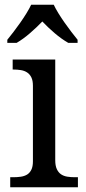

<svg xmlns="http://www.w3.org/2000/svg" viewBox="-20 -786 360 806"><path d="M36.1 -42Q52.7 -42 67.6 -44.2Q82.5 -46.4 93.8 -53.2Q105 -60.1 111.6 -73.5Q118.2 -86.9 118.2 -108.9V-425.8Q118.2 -447.8 111.6 -461.2Q105 -474.6 93.8 -481.9Q82.5 -489.3 67.6 -491.7Q52.7 -494.1 36.1 -494.1H33.2V-536.1H211.9V-113.8Q211.9 -90.3 218.5 -76.2Q225.1 -62 236.1 -54.4Q247.1 -46.9 262.2 -44.4Q277.3 -42 293.9 -42H307.1V0H22.9V-42ZM10.7 -619.1Q22.5 -633.3 36.6 -651.9Q50.8 -670.4 64.7 -690.2Q78.6 -710 90.8 -729.7Q103 -749.5 110.8 -766.1H205.6Q213.4 -749.5 225.6 -729.7Q237.8 -710 251.7 -690.2Q265.6 -670.4 279.8 -651.9Q293.9 -633.3 305.7 -619.1V-606H266.6Q237.8 -622.6 209 -647.2Q180.2 -671.9 157.7 -695.8Q134.8 -671.9 106.4 -647.2Q78.1 -622.6 49.8 -606H10.7Z"/></svg>

Font: Droid Serif
Style: Regular
Weight: 400
Designer: Monotype Design team
Foundry: Monotype Imaging Inc.
Version: Version 1.03